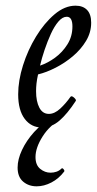

<svg xmlns="http://www.w3.org/2000/svg" viewBox="-20 -436 341 676"><path d="M128 13Q90 13 67 -17.5Q44 -48 44 -104Q44 -152 61 -206Q78 -260 107 -307.5Q136 -355 172 -385.5Q208 -416 246 -416Q272 -416 286.5 -401Q301 -386 301 -356Q301 -322 283 -292Q265 -262 236.5 -238Q208 -214 175.5 -197.5Q143 -181 114 -174Q110 -156 108.5 -142Q107 -128 107 -115Q107 -79 118.5 -57Q130 -35 152 -35Q172 -35 192 -53.5Q212 -72 228 -95Q232 -100 240.5 -92.5Q249 -85 247 -81Q217 -35 189 -11Q161 13 128 13ZM121 -205Q148 -214 174 -233Q200 -252 217.5 -280Q235 -308 235 -343Q235 -377 215 -377Q200 -377 185.5 -360Q171 -343 159 -316.5Q147 -290 137 -260.5Q127 -231 121 -205ZM109 220Q81 220 61.5 203.5Q42 187 42 154Q42 125 57.5 92Q73 59 100 29Q127 -1 162 -19H198Q155 5 130 44.5Q105 84 105 117Q105 145 121.5 158.5Q138 172 158 172Q169 172 179 168.5Q189 165 197 157Q200 155 204 160Q208 165 206 168Q187 193 161 206.5Q135 220 109 220Z"/></svg>

Font: Junicode Two Beta Condensed
Style: Italic
Weight: 400
Width: 3
Italic angle: -9°
Version: Version 1.053; ttfautohint (v1.8.4)